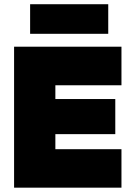

<svg xmlns="http://www.w3.org/2000/svg" viewBox="-20 -866 614 886"><path d="M119 -846.5H479.5V-710H119ZM540.5 -650.5V-472.5H235.5V-409H512V-247H235.5V-177.5H540.5V0H45V-650.5Z"/></svg>

Font: Overused Grotesk Black
Style: Regular
Weight: 900
Version: Version 0.004